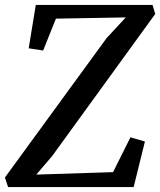

<svg xmlns="http://www.w3.org/2000/svg" viewBox="-28 -763 653 783"><path d="M594 -743 605 -706 185 -127 120 -51 433 -61 504 -203 563 -186 517 0H5L-8 -39L407 -608L485 -692L200 -687L148 -557L89 -566L118 -743Z"/></svg>

Font: Koeln Type Serif
Style: Italic
Weight: 400
Italic angle: -8°
Designer: Eben Sorkin
Foundry: Eben Sorkin
Version: Version 2.002